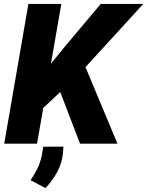

<svg xmlns="http://www.w3.org/2000/svg" viewBox="-20 -731 749 977"><path d="M292 -710.9 168.5 0H1.5L124.5 -710.9ZM709 -710.9 376 -346.7 187.5 -169.9 184.6 -339.4 308.6 -492.2 492.7 -710.9ZM387.2 0 262.2 -326.2 402.3 -419.9 577.6 0ZM302.7 15.1 300.3 48.8Q295.9 99.1 271 144.5Q246.1 189.9 211.4 226.1L135.7 186Q156.2 155.8 171.1 125.2Q186 94.7 192.9 58.6L200.2 15.6Z"/></svg>

Font: Roboto Black
Style: Italic
Weight: 900
Italic angle: -12°
Designer: Christian Robertson
Foundry: Google
Version: Version 3.0; 2020